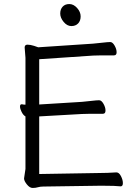

<svg xmlns="http://www.w3.org/2000/svg" viewBox="-20 -920 678 950"><path d="M472 -64Q510 -64 555 -67H556Q569 -67 578.5 -48.5Q588 -30 588 -14Q588 2 577 2H576Q552 -1 489 -1H473L195 3Q179 3 167.5 6.5Q156 10 141.5 10Q127 10 113 -7.5Q99 -25 99 -37L106 -84V-344Q95 -350 87 -366Q79 -382 79 -393Q79 -404 87 -404H89Q97 -402 106 -402V-634L102 -685Q102 -699 116 -699Q130 -699 149 -693Q168 -687 169 -686L440 -704Q463 -706 488.5 -709Q514 -712 525.5 -712Q537 -712 547 -694.5Q557 -677 557 -661.5Q557 -646 544 -646H482Q455 -646 441 -645L174 -627V-403L385 -416Q408 -418 433.5 -421Q459 -424 470.5 -424Q482 -424 492 -406.5Q502 -389 502 -373Q502 -357 489 -357H426Q400 -357 386 -356L174 -344V-59ZM379 -839Q379 -817 366.5 -804Q354 -791 333 -791Q312 -791 295 -811.5Q278 -832 278 -853Q278 -874 290 -887Q302 -900 323 -900Q344 -900 361.5 -880.5Q379 -861 379 -839Z"/></svg>

Font: ToneOZ-Pinyin-WenKai-Regular
Style: Regular
Weight: 400
Designer: Fontworks Inc.
Foundry: ToneOZ
Version: Version 0.240331